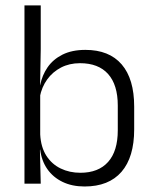

<svg xmlns="http://www.w3.org/2000/svg" viewBox="-20 -683 570 714"><path d="M294.5 10.5Q248 10.5 212.8 -6.5Q177.5 -23.5 156 -54.2Q134.5 -85 129.5 -126.5H109.5L129.5 -183Q132 -136 152.2 -104.2Q172.5 -72.5 205.5 -56.5Q238.5 -40.5 279 -40.5Q346 -40.5 382 -80.8Q418 -121 418 -198.5V-290.5Q418 -367.5 382 -407.8Q346 -448 277.5 -448Q238 -448 206.8 -431.8Q175.5 -415.5 155.2 -387.2Q135 -359 128 -322L112 -366.5H129.5Q136.5 -403 156.8 -432.5Q177 -462 212.2 -479.8Q247.5 -497.5 297.5 -497.5Q386 -497.5 432.5 -443.5Q479 -389.5 479 -286.5V-202Q479 -98.5 431.8 -44Q384.5 10.5 294.5 10.5ZM71 0V-663H131.5V-500.5L129 -361L129.5 -347.5V-142L128.5 -122L131.5 0Z"/></svg>

Font: Anek Latin Medium Light
Style: Regular
Weight: 300
Version: Version 1.003